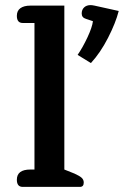

<svg xmlns="http://www.w3.org/2000/svg" viewBox="-20 -732 493 752"><path d="M284 -517Q304 -546 322.5 -585.5Q341 -625 344 -649L317 -658Q300 -663 300 -679Q300 -694 309.5 -703Q319 -712 335 -712Q340 -712 350 -710L445 -689Q433 -642 403 -583.5Q373 -525 336 -485ZM46 -28Q46 -68 99 -68H115V-642H69Q46 -642 46 -670Q46 -690 60 -700Q74 -710 99 -710H232V-68L272 -52Q292 -43 300 -35.5Q308 -28 308 -17Q308 0 293 0H69Q46 0 46 -28Z"/></svg>

Font: MaitreeSemiBold
Style: Regular
Weight: 600
Designer: CadsonDemak Team
Foundry: CadsonDemak
Version: Version 1.000